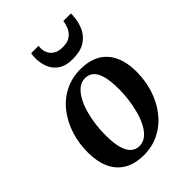

<svg xmlns="http://www.w3.org/2000/svg" viewBox="-236 -919 1041 1041"><g transform="rotate(-45 284.0 -399.0)"><path d="M327 -561Q393.5 -561 439.2 -535Q485 -509 508.8 -459Q532.5 -409 533 -337Q533 -268 513 -205.2Q493 -142.5 455 -93.5Q417 -44.5 362.8 -16Q308.5 12.5 240.5 12.5Q175 12.5 129.2 -13.8Q83.5 -40 60 -89.8Q36.5 -139.5 36 -210Q35.5 -280 55.5 -343.5Q75.5 -407 113.5 -456Q151.5 -505 205.5 -533Q259.5 -561 327 -561ZM311 -509Q281 -509 258.2 -490.2Q235.5 -471.5 218.5 -440.2Q201.5 -409 190.8 -370.2Q180 -331.5 174.8 -290.2Q169.5 -249 170 -211Q170 -150 180.8 -112.2Q191.5 -74.5 211.5 -57Q231.5 -39.5 259 -39.5Q288.5 -39.5 311.2 -58Q334 -76.5 350.5 -107.8Q367 -139 377.8 -178Q388.5 -217 393.8 -258.2Q399 -299.5 399 -338Q398.5 -398.5 388.5 -436Q378.5 -473.5 359 -491.2Q339.5 -509 311 -509ZM336 -628.5Q287 -628.5 256 -648.2Q225 -668 210.5 -701.5Q196 -735 196 -776.5Q196 -788 197.2 -796.8Q198.5 -805.5 200 -811H256Q256 -806.5 255.5 -801.8Q255 -797 255 -791Q255 -772.5 264 -754.2Q273 -736 292.8 -724.2Q312.5 -712.5 344 -712.5Q382.5 -712.5 403.8 -728.5Q425 -744.5 434.5 -767.5Q444 -790.5 446 -811H504.5Q504.5 -806.5 504.2 -801Q504 -795.5 503.5 -788.5Q500.5 -746 483.5 -709.5Q466.5 -673 431 -650.8Q395.5 -628.5 336 -628.5Z"/></g></svg>

Font: Merriweather 36pt SemiBold
Style: Italic
Weight: 600
Italic angle: -7.8°
Version: Version 2.101